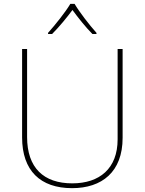

<svg xmlns="http://www.w3.org/2000/svg" viewBox="-20 -969 752 999"><path d="M368 -949H346C322 -908 267 -839 230 -798V-792H251C288 -829 329 -879 357 -917C385 -879 424 -829 461 -792H482V-798C445 -839 392 -908 368 -949ZM618 -252V-714H592V-244C592 -92 498 -15 356 -15C207 -15 121 -96 121 -256V-714H95V-254C95 -81 190 10 355 10C510 10 618 -74 618 -252Z"/></svg>

Font: Noto Sans Malayalam Thin
Style: Regular
Weight: 100
Designer: Jelle Bosma - Monotype Design Team
Foundry: Monotype Imaging Inc.
Version: Version 2.104